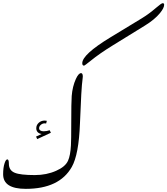

<svg xmlns="http://www.w3.org/2000/svg" viewBox="-20 -1200 1067 1225"><path d="M296.9 -369.1 304.7 -353 217.3 -312.5 210 -328.6 245.6 -345.2Q230 -347.2 220.7 -356.7Q211.4 -366.2 211.4 -381.8Q211.4 -402.3 227.1 -416.5Q242.7 -430.7 265.1 -430.7Q271.5 -430.7 278.8 -429.2L274.4 -412.1Q269.5 -413.1 265.6 -413.1Q251 -413.1 240.2 -403.3Q229.5 -394.5 229.5 -381.8Q229.5 -372.6 237.5 -367.4Q245.6 -362.3 257.8 -362.3Q277.8 -362.3 296.9 -369.1ZM434.6 -413.1Q434.6 -548.8 437.5 -587.4Q442.4 -648.4 463.9 -695.8Q481 -733.4 497.1 -733.4Q508.3 -733.4 508.3 -711.4Q508.3 -704.6 506.8 -695.8Q498.5 -639.2 490.2 -413.1Q482.9 -213.9 438 -134.8Q358.9 4.9 144.5 4.9Q0 4.9 0 -87.9Q0 -130.9 9.3 -158.7Q17.1 -183.1 26.9 -183.1Q36.6 -183.1 36.6 -155.8Q36.6 -112.8 74.2 -97.7Q109.4 -83 201.7 -83Q277.3 -83 338.4 -110.4Q397 -136.2 414.1 -174.8Q429.2 -208.5 432.6 -272.5Q434.6 -306.6 434.6 -413.1ZM684.1 -961.4 884.3 -1083Q930.2 -1110.8 976.6 -1150.9Q1009.8 -1179.7 1018.1 -1179.7Q1027.3 -1179.7 1027.3 -1169.4Q1027.3 -1148.9 1000.5 -1116.2Q966.8 -1075.2 905.8 -1037.6L700.7 -911.1Q615.7 -858.9 558.1 -812Q520 -781.2 516.1 -781.2Q504.9 -781.2 504.9 -796.9Q504.9 -852.5 684.1 -961.4Z"/></svg>

Font: Dima Nastaligh Tahriri
Style: regular
Weight: 400
Designer: R.Balvardi
Foundry: Dima Software Group
Version: Version 1.00;November 13, 2018;FontCreator 11.5.0.2427 64-bi